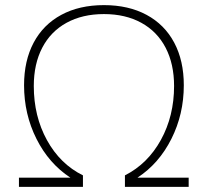

<svg xmlns="http://www.w3.org/2000/svg" viewBox="-20 -730 811 750"><path d="M54 -36H255Q171 -91 122.5 -187.5Q74 -284 74 -397Q74 -493 111.5 -563.5Q149 -634 219.5 -672Q290 -710 386 -710Q482 -710 552.5 -672Q623 -634 660.5 -563.5Q698 -493 698 -397Q698 -284 649.5 -187.5Q601 -91 517 -36H717V0H468V-45Q557 -90 608.5 -183.5Q660 -277 660 -394Q660 -480 627 -543.5Q594 -607 532 -641Q470 -675 386 -675Q302 -675 240 -641Q178 -607 145 -543.5Q112 -480 112 -394Q112 -276 163.5 -182.5Q215 -89 304 -45V0H54Z"/></svg>

Font: Sarabun Thin
Style: Regular
Weight: 250
Designer: Suppakit Chalermlarp | Katatrad Co.,Ltd.
Foundry: Cadson Demak Co.,Ltd.
Version: Version 1.000; ttfautohint (v1.6)